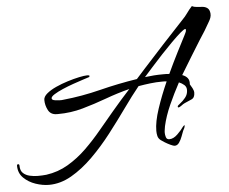

<svg xmlns="http://www.w3.org/2000/svg" viewBox="-144 -699 1111 933"><g transform="rotate(-5 411.5 -232.5)"><path d="M58 170Q27 170 -7 158.5Q-41 147 -65 123.5Q-89 100 -89 64Q-89 57 -83 57Q-77 57 -77 65Q-77 89 -64 101Q-51 113 -31.5 117.5Q-12 122 7 122Q18 122 28.5 121.5Q39 121 49 120Q107 112 156 83Q205 54 247 13Q289 -28 326.5 -73.5Q364 -119 399 -160Q443 -212 487 -260Q428 -245 369.5 -223.5Q311 -202 252.5 -185.5Q194 -169 132 -169H126Q96 -169 83.5 -193Q71 -217 71 -243Q71 -259 89 -274Q107 -289 134.5 -301.5Q162 -314 192.5 -323.5Q223 -333 249 -338.5Q275 -344 288 -344Q290 -344 295 -343.5Q300 -343 300 -340Q300 -339 299 -337.5Q298 -336 298 -335Q289 -332 267 -325Q245 -318 218 -308.5Q191 -299 165.5 -288Q140 -277 123.5 -266.5Q107 -256 107 -248Q107 -239 123 -237Q139 -235 145 -235Q150 -235 155 -235Q160 -235 164 -236Q254 -245 345.5 -268Q437 -291 528 -305L572 -354Q622 -409 671.5 -463Q721 -517 772 -571Q788 -587 799 -603Q810 -619 825 -635Q836 -629 850 -628.5Q864 -628 877.5 -626.5Q891 -625 900.5 -617.5Q910 -610 912 -592Q913 -581 909.5 -571Q906 -561 901 -553Q889 -531 876 -510Q863 -489 849 -468Q827 -432 801 -390.5Q775 -349 749 -305Q766 -299 775 -287.5Q784 -276 782 -257Q787 -249 793.5 -237Q800 -225 800 -215Q800 -190 783 -183Q766 -176 749 -168Q742 -165 732.5 -157.5Q723 -150 717 -150Q714 -150 714 -155Q714 -159 727 -168.5Q740 -178 753 -194Q766 -210 766 -231Q766 -246 755.5 -255.5Q745 -265 730 -271Q702 -219 678.5 -166.5Q655 -114 644 -65Q643 -57 641.5 -49Q640 -41 640 -33Q640 -23 643.5 -11.5Q647 0 660 0Q680 0 700 -19.5Q720 -39 730 -54Q734 -59 737.5 -61Q741 -63 739 -56Q738 -50 735.5 -45.5Q733 -41 730 -35Q726 -25 720 -8.5Q714 8 705 21Q696 34 683 34Q677 34 663 27.5Q649 21 636 13Q623 5 618 1Q606 -8 603 -20.5Q600 -33 600 -46Q600 -90 621 -153Q642 -216 671 -281Q665 -282 659.5 -282Q654 -282 649 -282Q620 -282 591 -278.5Q562 -275 533 -270Q498 -227 457 -169.5Q416 -112 370 -52.5Q324 7 273 57.5Q222 108 168 139Q114 170 58 170ZM568 -311Q613 -317 656 -317Q663 -317 670.5 -317Q678 -317 687 -316Q712 -370 736.5 -418Q761 -466 777 -497Q779 -502 782.5 -508.5Q786 -515 786 -521Q786 -527 784 -527Q777 -527 758.5 -511Q740 -495 714 -469Q688 -443 660.5 -413.5Q633 -384 608.5 -356.5Q584 -329 568 -311Z"/></g></svg>

Font: The Nautigal
Style: Bold
Weight: 700
Designer: Robert E. Leuschke
Foundry: Robert E. Leuschke
Version: Version 1.100; ttfautohint (v1.8.3)